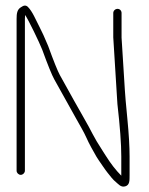

<svg xmlns="http://www.w3.org/2000/svg" viewBox="-20 -687 537 694"><path d="M404.9 -655C396.6 -655 389.4 -648.2 389.4 -640V-552L401.4 -359C402.1 -344.3 403.1 -328.3 404.4 -311C413.7 -230.1 418.4 -166.8 418.4 -121V-52C398.8 -71.6 380.2 -95.6 362.4 -124L353.4 -138C312.1 -201.4 315.5 -205.4 280.4 -265.5C265.4 -291.5 237.3 -341.6 196.3 -415.8C188.3 -430.4 174.2 -465.5 154 -521C141.5 -550.9 131.1 -573.9 122.6 -589.9C109 -615.9 97.7 -645.1 80.8 -662C74.1 -668.7 66 -668.3 56 -661C42 -652.9 40 -638.5 40 -619V-70C40 -62.1 47.1 -55 55 -55C62.9 -55 70 -62.1 70 -70V-619C70 -623.7 70.3 -628.3 70.8 -633C83.9 -613.4 121.5 -535.3 132.4 -508C153 -451.4 167.6 -415.5 176.2 -400.1C199.5 -358.7 232.9 -298.3 256.8 -255.5C266.8 -237.5 284 -208.4 292 -190C301.7 -167.6 317 -141 328.4 -121L337.4 -107C345.2 -96.1 359.9 -73.6 368.9 -62.5C378.8 -50.3 388.2 -37.3 399.4 -28.5C407.7 -22 416.9 -8.6 432.9 -13.5C448.7 -18.3 448.4 -33.3 448.4 -54V-121C448.4 -157.5 445.7 -203 440.4 -257.4C435.1 -311.8 432.1 -346 431.4 -360L419.4 -551V-640C419.4 -648.2 413.3 -655 404.9 -655Z"/></svg>

Font: MewTooHand
Style: Condensed
Weight: 400
Designer: Mew Too, Robert Jablonski
Version: Version 0.77